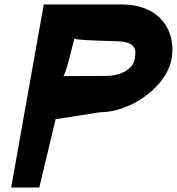

<svg xmlns="http://www.w3.org/2000/svg" viewBox="-20 -840 792 860"><path d="M30 0H156L229 -306L427 -337C566 -337 727 -451 749 -578C769 -694 704 -820 524 -820H176ZM263 -499C274 -499 315 -678 313 -668C311 -659 493 -656 484 -656C553 -656 595 -643 585 -589C586 -535 525 -500 456 -500Z"/></svg>

Font: Ember
Style: Ita
Weight: 400
Designer: Stig
Foundry: Cannot Into Space Fonts
Version: Version 0.127